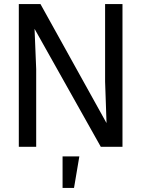

<svg xmlns="http://www.w3.org/2000/svg" viewBox="-20 -718 690 939"><path d="M72 0V-698H178L501 -116L494 -319V-698H579V0H473L149 -577L157 -380V0ZM286 201V47H368L342 201Z"/></svg>

Font: Azeret Mono Thin Light
Style: Regular
Weight: 300
Version: Version 1.002